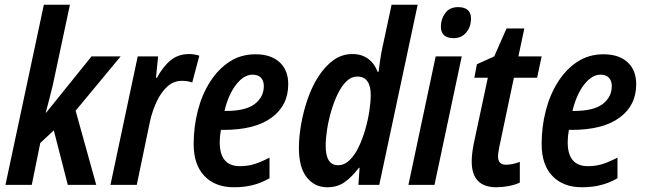

<svg xmlns="http://www.w3.org/2000/svg" viewBox="-20 -780 2721 810"><path d="M3 0 165 -760H275L203 -422Q196 -392 188 -362Q180 -332 173 -305H175L366 -542H489L299 -313L386 0H266L207 -230L150 -177L114 0Z M446 0 561 -542H647L638 -452H642Q669 -501 701 -526.5Q733 -552 778 -552Q800 -552 821 -545L791 -432Q771 -439 748 -439Q712 -439 685.5 -414.5Q659 -390 641 -351.5Q623 -313 613 -269L557 0Z M967 10Q888 10 842.5 -37.5Q797 -85 797 -172Q797 -245 814.5 -313Q832 -381 866 -434.5Q900 -488 948 -519.5Q996 -551 1058 -551Q1123 -551 1159.5 -517.5Q1196 -484 1196 -425Q1196 -335 1125.5 -283.5Q1055 -232 924 -232H912Q907 -206 907 -180Q907 -79 992 -79Q1025 -79 1052.5 -87.5Q1080 -96 1117 -115V-28Q1082 -8 1046 1Q1010 10 967 10ZM934 -312Q1017 -312 1055 -341.5Q1093 -371 1093 -417Q1093 -439 1081 -452Q1069 -465 1045 -465Q1009 -465 976.5 -423.5Q944 -382 927 -312Z M1361 10Q1307 10 1274 -32Q1241 -74 1241 -156Q1241 -203 1250.5 -256.5Q1260 -310 1278 -362.5Q1296 -415 1323.5 -457.5Q1351 -500 1386.5 -526Q1422 -552 1467 -552Q1506 -552 1533 -532Q1560 -512 1573 -477H1577Q1580 -501 1584 -528Q1588 -555 1593 -578L1632 -760H1742L1580 0H1492L1497 -72H1494Q1465 -34 1434.5 -12Q1404 10 1361 10ZM1406 -83Q1433 -83 1455 -104.5Q1477 -126 1493.5 -160.5Q1510 -195 1521.5 -235.5Q1533 -276 1538.5 -314Q1544 -352 1544 -380Q1544 -417 1530 -437Q1516 -457 1487 -457Q1462 -457 1441.5 -437Q1421 -417 1405 -384Q1389 -351 1377.5 -312Q1366 -273 1360 -234.5Q1354 -196 1354 -165Q1354 -83 1406 -83Z M1894 -619Q1840 -619 1840 -668Q1840 -700 1858.5 -725Q1877 -750 1913 -750Q1938 -750 1952.5 -738.5Q1967 -727 1967 -702Q1967 -667 1947 -643Q1927 -619 1894 -619ZM1703 0 1818 -542H1928L1813 0Z M2074 10Q1970 10 1970 -99Q1970 -129 1978 -171L2038 -452H1981L1992 -509L2065 -542L2117 -660H2192L2167 -542H2265L2246 -452H2148L2087 -163Q2085 -151 2083 -140Q2081 -129 2081 -120Q2081 -85 2115 -85Q2127 -85 2142 -88Q2157 -91 2173 -97V-10Q2153 0 2125.5 5Q2098 10 2074 10Z M2435 10Q2356 10 2310.5 -37.5Q2265 -85 2265 -172Q2265 -245 2282.5 -313Q2300 -381 2334 -434.5Q2368 -488 2416 -519.5Q2464 -551 2526 -551Q2591 -551 2627.5 -517.5Q2664 -484 2664 -425Q2664 -335 2593.5 -283.5Q2523 -232 2392 -232H2380Q2375 -206 2375 -180Q2375 -79 2460 -79Q2493 -79 2520.5 -87.5Q2548 -96 2585 -115V-28Q2550 -8 2514 1Q2478 10 2435 10ZM2402 -312Q2485 -312 2523 -341.5Q2561 -371 2561 -417Q2561 -439 2549 -452Q2537 -465 2513 -465Q2477 -465 2444.5 -423.5Q2412 -382 2395 -312Z"/></svg>

Font: Noto Sans Condensed SemiBold
Style: Italic
Weight: 600
Width: 3
Italic angle: -12°
Designer: Monotype Design Team
Foundry: Monotype Imaging Inc.
Version: Version 2.013; ttfautohint (v1.8.4.7-5d5b)